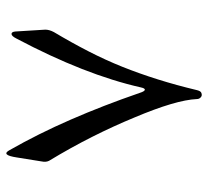

<svg xmlns="http://www.w3.org/2000/svg" viewBox="-46 -538 676 625"><g transform="rotate(-90 292.5 -226.0)"><path d="M311 77Q308 89 302 91Q294 94 289 90Q282 85 282 76Q279 8 222 -127Q194 -195 159 -264.5Q124 -334 81 -405Q76 -415 79 -429L92 -510Q100 -563 116 -533Q169 -440 215 -334.5Q261 -229 302 -110Q307 -94 312 -93Q317 -92 320 -106Q361 -288 479 -511Q487 -527 494 -527Q501 -527 502 -514L508 -417Q508 -404 500 -389Q466 -332 437.5 -276.5Q409 -221 387 -166Q365 -111 346 -50.5Q327 10 311 77Z"/></g></svg>

Font: Amiri Quran
Style: Regular
Weight: 400
Designer: Khaled Hosny
Version: Version 0.117